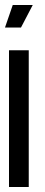

<svg xmlns="http://www.w3.org/2000/svg" viewBox="-21 -748 180 768"><path d="M15 0H94V-547H15ZM-1 -638H63L110 -728H30Z"/></svg>

Font: League Gothic Condensed
Style: Regular
Weight: 400
Width: 3
Designer: The League of Moveable Type
Version: Version 1.600; ttfautohint (v1.8.3)